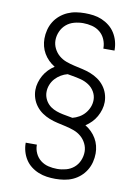

<svg xmlns="http://www.w3.org/2000/svg" viewBox="-102 -891 805 1102"><g transform="rotate(10 300.0 -340.0)"><path d="M299 143Q274 143 249 139.5Q224 136 200.5 126.5Q177 117 157 101.5Q137 86 123.5 65Q110 44 103 19.5Q96 -5 96 -30Q96 -30 96 -31Q96 -32 96 -32H161Q161 -32 161 -31.5Q161 -31 161 -30Q161 -5 172 18.5Q183 42 203 57.5Q223 73 248 79Q273 85 299 85Q325 85 351 78Q377 71 397 54Q417 37 427.5 12Q438 -13 438 -39Q438 -64 426.5 -87Q415 -110 396 -126Q377 -142 353.5 -150.5Q330 -159 305.5 -164.5Q281 -170 256.5 -175.5Q232 -181 209 -190Q186 -199 165.5 -213Q145 -227 129.5 -247Q114 -267 106 -291Q98 -315 98 -340Q98 -362 104.5 -384Q111 -406 122 -425.5Q133 -445 149 -461.5Q165 -478 184 -490Q164 -502 148 -518Q132 -534 120.5 -553.5Q109 -573 103.5 -595Q98 -617 98 -639Q98 -665 104.5 -690.5Q111 -716 124.5 -738Q138 -760 158 -777Q178 -794 201.5 -804.5Q225 -815 250.5 -819Q276 -823 302 -823Q328 -823 353 -819.5Q378 -816 401.5 -806Q425 -796 445 -780Q465 -764 478.5 -742.5Q492 -721 499 -696Q506 -671 506 -645Q506 -644 506 -643Q506 -642 506 -641H441Q441 -641 441 -642Q441 -643 441 -644Q441 -670 430.5 -694.5Q420 -719 400 -735.5Q380 -752 354 -758.5Q328 -765 302 -765Q276 -765 250 -758Q224 -751 204 -734Q184 -717 173 -692Q162 -667 162 -641Q162 -616 173.5 -593Q185 -570 204 -554Q223 -538 246.5 -529.5Q270 -521 294.5 -515.5Q319 -510 343.5 -504.5Q368 -499 391 -490Q414 -481 434.5 -467Q455 -453 470.5 -433Q486 -413 494 -389Q502 -365 502 -340Q502 -318 495.5 -296Q489 -274 478 -254.5Q467 -235 451 -218.5Q435 -202 416 -190Q436 -178 452 -162Q468 -146 479.5 -126.5Q491 -107 496.5 -85Q502 -63 502 -41Q502 -15 495.5 10.5Q489 36 475.5 58Q462 80 442.5 97Q423 114 399.5 124.5Q376 135 350 139Q324 143 299 143ZM335 -219Q355 -224 374 -235Q393 -246 407 -262.5Q421 -279 429 -299Q437 -319 437 -341Q437 -366 424 -388.5Q411 -411 389.5 -425Q368 -439 343 -445.5Q318 -452 293 -456Q286 -457 279 -458.5Q272 -460 265 -461Q245 -456 226.5 -445Q208 -434 193.5 -418Q179 -402 171 -381.5Q163 -361 163 -340Q163 -340 163 -340Q163 -340 163 -339Q163 -320 170.5 -302Q178 -284 191.5 -270Q205 -256 222.5 -247.5Q240 -239 259 -234Q278 -229 297 -226Q316 -223 335 -219Z"/></g></svg>

Font: Iosevka Curly Slab LtEx
Style: Regular
Weight: 300
Width: 7
Monospace: yes
Designer: Belleve Invis
Foundry: Belleve Invis
Version: Version 11.1.0; ttfautohint (v1.8.3)